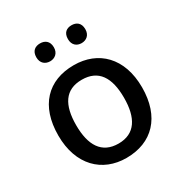

<svg xmlns="http://www.w3.org/2000/svg" viewBox="-173 -866 955 1005"><g transform="rotate(-30 304.5 -363.0)"><path d="M157 -682C157 -646 181 -628 210 -628C238 -628 263 -646 263 -682C263 -721 238 -736 210 -736C181 -736 157 -721 157 -682ZM348 -682C348 -646 371 -628 400 -628C429 -628 453 -646 453 -682C453 -721 429 -736 400 -736C371 -736 348 -721 348 -682ZM558 -270C558 -449 453 -549 306 -549C149 -549 52 -449 52 -270C52 -91 158 10 303 10C459 10 558 -91 558 -270ZM160 -270C160 -392 203 -462 304 -462C405 -462 449 -392 449 -270C449 -149 405 -76 305 -76C204 -76 160 -149 160 -270Z"/></g></svg>

Font: Noto Sans Medefaidrin Medium
Style: Regular
Weight: 500
Designer: Dalton Maag Ltd
Foundry: Dalton Maag Ltd
Version: Version 1.002